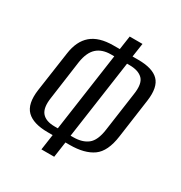

<svg xmlns="http://www.w3.org/2000/svg" viewBox="-146 -697 770 816"><g transform="rotate(30 239.0 -289.5)"><path d="M171.7 11.9 182.7 -64.6H158.5Q87.1 -64.6 55.4 -95.9Q23.7 -127.2 33.7 -199.6L61.9 -395.6Q70.8 -459.8 108.2 -491.7Q145.6 -523.7 215.9 -523.7H247L256.9 -591H319.6L309.7 -523.7H338Q408.2 -523.7 438 -493.5Q467.8 -463.4 458.2 -393.5L431.4 -201.7Q420.7 -122.9 379.8 -93.7Q338.9 -64.6 266.1 -64.6H245.4L234.4 11.9ZM171.6 -100.5H187.3L242.1 -485.5H226.4Q182.8 -485.5 157.4 -462.6Q131.9 -439.7 123.9 -388.6L97.4 -197.4Q89.7 -146.2 108.8 -123.3Q128 -100.5 171.6 -100.5ZM262.9 -100.5Q307.2 -100.5 333.7 -121.2Q360.2 -141.9 367.9 -198.1L394.5 -387.1Q403.2 -442.6 382.3 -464Q361.3 -485.5 317 -485.5H304.8L250 -100.5Z"/></g></svg>

Font: Alumni Sans SC Thin
Style: Italic
Weight: 100
Italic angle: -8°
Designer: Robert E. Leuschke
Foundry: Robert E. Leuschke
Version: Version 1.016